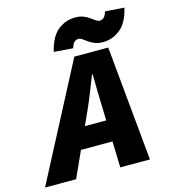

<svg xmlns="http://www.w3.org/2000/svg" viewBox="-190 -953 922 1050"><g transform="rotate(-15 271.0 -428.0)"><path d="M-66 0 274 -650H466L528 0H360L350 -344Q349 -391 347.5 -436Q346 -481 346 -530H342Q323 -482 305 -436.5Q287 -391 266 -344L110 0ZM110 -148 138 -268H440L412 -148ZM446 -686Q420 -686 400.5 -694Q381 -702 367 -712Q353 -722 342 -730Q331 -738 320 -738Q308 -738 298 -730Q288 -722 280 -696L172 -704Q192 -787 235.5 -821.5Q279 -856 334 -856Q360 -856 379.5 -848Q399 -840 413 -830Q427 -820 438.5 -812Q450 -804 460 -804Q472 -804 482.5 -812.5Q493 -821 500 -846L608 -838Q589 -756 545 -721Q501 -686 446 -686Z"/></g></svg>

Font: Source Sans 3 Black
Style: Italic
Weight: 900
Italic angle: -11°
Designer: Paul D. Hunt
Foundry: Adobe
Version: Version 3.052;hotconv 1.1.0;makeotfexe 2.6.0